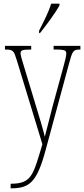

<svg xmlns="http://www.w3.org/2000/svg" viewBox="-20 -786 458 1046"><path d="M193 -619V-606H198C236 -653 285 -721 304 -756V-766H259C245 -721 223 -678 193 -619ZM38 215V240H39C141 240 181 208 229 30L354 -432C374 -506 377 -516 413 -516H418V-536H272V-516H290C338 -516 341 -508 341 -494C341 -479 334 -454 326 -424L265 -201C249 -134 233 -78 224 -41C216 -77 196 -143 171 -225L111 -423C100 -459 92 -484 92 -495C92 -512 101 -516 147 -516H150V-536H7V-516H8C53 -516 55 -511 73 -453L211 0C160 169 153 215 38 215Z"/></svg>

Font: Noto Serif Bengali ExtraCondensed Thin
Style: Regular
Weight: 100
Width: 2
Designer: Juan Bruce, Universal Thirst, Indian Type Foundry and the Monotype Design Team.
Foundry: Monotype Imaging Inc.
Version: Version 2.003